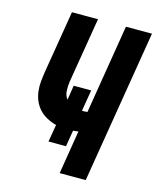

<svg xmlns="http://www.w3.org/2000/svg" viewBox="-111 -813 729 890"><g transform="rotate(15 253.5 -367.5)"><path d="M261 0 295 -209Q289 -208 282.5 -207Q276 -206 270 -206L257 -128H173L187 -211Q164 -217 142.5 -228.5Q121 -240 105.5 -256.5Q90 -273 80.5 -294.5Q71 -316 68 -340Q65 -364 67.5 -389Q70 -414 74 -439L123 -735H248L196 -421Q193 -399 194 -377Q195 -355 208 -338L219 -408H303L286 -306H288Q294 -306 300 -306Q306 -306 312 -307L382 -735H507L386 0Z"/></g></svg>

Font: Iosevka Curly Extrabold
Style: Italic
Weight: 800
Italic angle: -9°
Monospace: yes
Designer: Belleve Invis
Foundry: Belleve Invis
Version: Version 22.1.2; ttfautohint (v1.8.4)